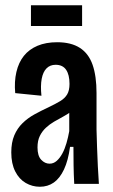

<svg xmlns="http://www.w3.org/2000/svg" viewBox="-20 -701 432 732"><path d="M132 11Q103 11 78 -3.5Q53 -18 38 -47.5Q23 -77 23 -120Q23 -158 34.5 -185Q46 -212 66 -231.5Q86 -251 111.5 -265Q137 -279 165 -292Q192 -305 209.5 -315.5Q227 -326 236 -341Q245 -356 245 -381Q245 -416 232 -435Q219 -454 192 -454Q171 -454 157.5 -440.5Q144 -427 139 -400.5Q134 -374 138 -336L38 -346Q34 -390 42.5 -426.5Q51 -463 71 -488Q91 -513 123 -526.5Q155 -540 198 -540Q251 -540 284.5 -518.5Q318 -497 333 -454Q348 -411 348 -346V-207Q349 -176 350 -140Q351 -104 353 -67.5Q355 -31 357 0H263Q261 -36 260.5 -71Q260 -106 260 -141H247Q240 -89 224 -55Q208 -21 185 -5Q162 11 132 11ZM169 -77Q184 -77 196 -87.5Q208 -98 217.5 -115.5Q227 -133 233.5 -155.5Q240 -178 244 -201V-291L274 -301Q266 -287 251.5 -276Q237 -265 220 -256Q203 -247 186 -237Q169 -227 155 -214Q141 -201 132 -183Q123 -165 123 -139Q123 -107 137 -92Q151 -77 169 -77ZM98 -602V-681H293V-602Z"/></svg>

Font: Bricolage Grotesque 48pt Condensed Medium
Style: Regular
Weight: 500
Width: 3
Designer: Mathieu Triay
Foundry: Atelier Triay
Version: Version 1.001;gftools[0.9.33.dev8+g029e19f]